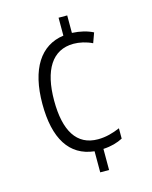

<svg xmlns="http://www.w3.org/2000/svg" viewBox="-111 -797 696 880"><g transform="rotate(-15 236.5 -357.0)"><path d="M294 -724H253V-639C142 -624 79 -527 79 -361C79 -197 137 -103 254 -90V10H296V-90C334 -92 364 -101 389 -114V-163C356 -149 322 -139 284 -139C183 -139 135 -219 135 -362C135 -506 186 -591 288 -591C315 -591 348 -584 376 -570L393 -617C365 -631 333 -639 294 -641Z"/></g></svg>

Font: Noto Sans Display SemiCondensed Light
Style: Regular
Weight: 300
Width: 4
Designer: Monotype Design Team
Foundry: Monotype Imaging Inc.
Version: Version 1.900